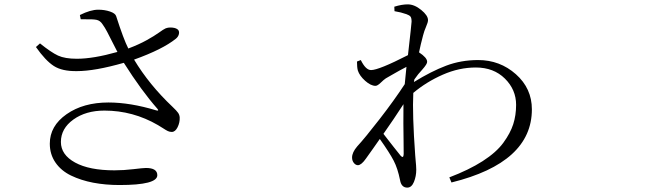

<svg xmlns="http://www.w3.org/2000/svg" viewBox="-20 -811 3040 879"><path d="M349.6 -722.7 345.7 -742.2Q394.5 -766.6 429.7 -766.6Q459 -766.6 483.4 -758.3Q507.8 -750 511.7 -737.3Q545.9 -630.9 567.4 -588.9Q616.2 -607.4 651.4 -627Q686.5 -646.5 707.5 -661.6Q728.5 -676.8 737.3 -680.7Q751 -686.5 769.5 -684.6Q788.1 -682.6 795.9 -673.8Q801.8 -666 798.8 -654.3Q795.9 -642.6 785.2 -633.8Q724.6 -585 593.8 -538.1Q663.1 -422.9 769.5 -322.3Q789.1 -303.7 795.4 -294.4Q801.8 -285.2 802.7 -273.4Q803.7 -250 793 -228.5Q782.2 -207 766.6 -207Q756.8 -207 748.5 -210.9Q740.2 -214.8 726.1 -224.1Q711.9 -233.4 703.1 -238.3Q588.9 -304.7 458 -304.7Q373 -304.7 315.9 -263.7Q258.8 -222.7 258.8 -161.1Q258.8 -102.5 323.7 -66.9Q388.7 -31.2 503.9 -31.2Q546.9 -31.2 591.3 -36.6Q635.7 -42 648.4 -42Q700.2 -42 700.2 -8.8Q700.2 36.1 527.3 36.1Q462.9 36.1 406.7 25.4Q350.6 14.6 305.2 -7.3Q259.8 -29.3 233.9 -66.9Q208 -104.5 208 -153.3Q208 -234.4 284.7 -288.1Q361.3 -341.8 476.6 -341.8Q576.2 -341.8 695.3 -305.7Q703.1 -303.7 704.1 -305.7Q705.1 -307.6 700.2 -313.5Q627.9 -395.5 546.9 -523.4Q414.1 -485.4 332 -485.4Q264.6 -484.4 226.6 -508.8Q188.5 -533.2 144.5 -595.7L163.1 -612.3Q213.9 -571.3 245.6 -556.6Q277.3 -542 332 -542Q407.2 -542 517.6 -573.2Q508.8 -589.8 495.1 -617.2Q481.4 -644.5 470.7 -665Q460 -685.5 449.2 -700.2Q438.5 -716.8 421.9 -720.2Q405.3 -723.6 363.3 -722.7Q354.5 -722.7 349.6 -722.7Z M1814.5 -97.7Q1827.1 -84 1828.1 -105.5Q1828.1 -121.1 1827.6 -166.5Q1827.1 -211.9 1826.7 -245.6Q1826.2 -279.3 1827.1 -334Q1782.2 -264.6 1735.4 -198.2Q1752.9 -175.8 1782.2 -138.2Q1811.5 -100.6 1814.5 -97.7ZM1877 -447.3 1875 -435.5Q1954.1 -484.4 2022.5 -510.3Q2090.8 -536.1 2168.9 -536.1Q2268.6 -536.1 2341.8 -471.2Q2415 -406.2 2415 -310.5Q2415 -66.4 2046.9 24.4L2037.1 1Q2127 -33.2 2189.5 -73.2Q2252 -113.3 2284.2 -157.2Q2316.4 -201.2 2329.6 -242.2Q2342.8 -283.2 2342.8 -331.1Q2342.8 -400.4 2291.5 -451.2Q2240.2 -502 2158.2 -502Q2082 -502 2007.3 -469.2Q1932.6 -436.5 1872.1 -385.7Q1867.2 -289.1 1880.9 -99.6Q1881.8 -89.8 1882.8 -77.1Q1883.8 -64.5 1884.8 -54.2Q1885.7 -43.9 1885.7 -34.2Q1885.7 -3.9 1875 22Q1864.3 47.9 1844.7 47.9Q1817.4 47.9 1811.5 13.7Q1800.8 -40 1782.2 -75.7Q1763.7 -111.3 1718.8 -174.8Q1710 -162.1 1688 -130.9Q1666 -99.6 1655.3 -85Q1634.8 -55.7 1619.1 -54.7Q1608.4 -54.7 1600.1 -64.9Q1591.8 -75.2 1591.8 -89.8Q1591.8 -113.3 1615.2 -140.6Q1650.4 -178.7 1717.8 -265.6Q1785.2 -352.5 1833 -425.8Q1835 -450.2 1840.8 -504.9Q1825.2 -497.1 1808.6 -487.8Q1792 -478.5 1773.4 -467.8Q1754.9 -457 1746.1 -452.1Q1737.3 -446.3 1722.7 -432.1Q1708 -418 1699.2 -418Q1677.7 -418 1651.9 -440.9Q1626 -463.9 1618.2 -488.3Q1614.3 -502.9 1614.3 -529.3L1631.8 -536.1Q1654.3 -490.2 1678.7 -490.2Q1713.9 -490.2 1847.7 -558.6Q1864.3 -704.1 1864.3 -711.9Q1864.3 -728.5 1859.4 -734.9Q1854.5 -741.2 1840.8 -746.1Q1816.4 -754.9 1786.1 -759.8L1785.2 -780.3Q1819.3 -791 1846.7 -791Q1877 -791 1908.2 -765.6Q1939.5 -740.2 1939.5 -718.8Q1939.5 -709 1930.7 -689Q1921.9 -668.9 1917 -649.4Q1905.3 -605.5 1898.4 -571.3Q1935.5 -546.9 1935.5 -528.3Q1936.5 -518.6 1913.1 -492.2Q1893.6 -471.7 1877 -447.3Z"/></svg>

Font: Bpmf Zihi Serif Regular
Style: Regular
Weight: 400
Foundry: But Ko
Version: Version 1.320